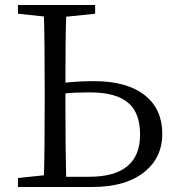

<svg xmlns="http://www.w3.org/2000/svg" viewBox="-20 -749 697 769"><path d="M52 0V-36L156 -47Q159 -142 159 -337V-392Q159 -587 156 -683L52 -694V-729H361V-694L245 -682Q242 -596 242 -418Q299 -424 357 -424Q491 -424 563 -365Q630 -310 630 -213Q630 -121 564 -65Q489 0 348 0ZM245 -41H337Q541 -41 541 -210Q541 -294 497 -334Q449 -379 340 -379Q282 -379 242 -375V-337Q242 -140 245 -41Z"/></svg>

Font: Cactus Classical Serif
Style: Regular
Weight: 400
Designer: Henry Chan (via Glyphwiki)、田海東、宇文滿月
Foundry: Moonlit Owen
Version: Version 1.000